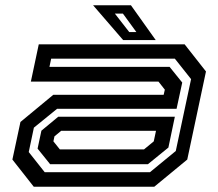

<svg xmlns="http://www.w3.org/2000/svg" viewBox="-20 -708 828 728"><path d="M108 0 27 -103 57.5 -245.5 182 -348.5H600.5L605 -368L581 -398.5H97L127 -540H680L761 -437L690 -103L565 0ZM149.5 -55H548.5L646.5 -135.5L704.5 -408L643 -485.5H174L167.5 -454.5H623L671 -395L649.5 -295.5H196.5L108.5 -224L89 -131.5ZM170 -85.5 122.5 -144.5 137 -212.5 201 -265.5H643L618.5 -148.5L541 -85.5ZM207 -141.5H526L563 -172L571.5 -212H212L186.5 -191L182.5 -172ZM570.5 -556H447L333 -688H476.5ZM497 -586.5 446 -656.5H415.5L470 -586.5Z"/></svg>

Font: Tourney Expanded SemiBold
Style: Italic
Weight: 600
Width: 7
Italic angle: -12°
Designer: Tyler Finck
Foundry: Etcetera Type Co
Version: Version 1.010; ttfautohint (v1.8.3)